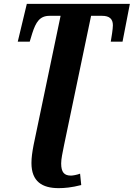

<svg xmlns="http://www.w3.org/2000/svg" viewBox="-20 -734 693 995"><path d="M284 241C313 241 351 238 401 225L395 166C380 172 357 176 348 176C313 176 297 159 297 113C297 89 304 58 312 18L452 -652H509C547 -652 565 -636 565 -603C565 -584 558 -541 554 -518H615L653 -714H119L72 -518H134L147 -561C166 -620 186 -652 237 -652H294L154 18C147 55 143 83 143 111C143 207 199 241 284 241Z"/></svg>

Font: Noto Serif Condensed Extra
Style: Italic
Weight: 800
Width: 3
Italic angle: -12°
Designer: Monotype Design Team
Foundry: Monotype Imaging Inc.
Version: Version 1.901